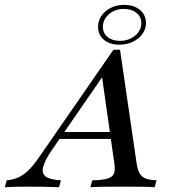

<svg xmlns="http://www.w3.org/2000/svg" viewBox="-83 -785 713 805"><path d="M-62.9 0 -54.8 -29Q-27.4 -31.5 -5.2 -41.5Q16.9 -51.6 37.9 -72.6Q58.9 -93.5 83.1 -129L392.7 -576.6H420.2L490.3 -96.8Q494.4 -72.6 502.8 -57.7Q511.3 -42.7 528.6 -36.3Q546 -29.8 573.4 -29L565.3 0Q545.2 -1.6 512.5 -2Q479.8 -2.4 438.7 -2.4Q389.5 -2.4 352.8 -2Q316.1 -1.6 296 0L304 -29Q345.2 -29.8 366.5 -35.9Q387.9 -41.9 394.4 -56.5Q400.8 -71 396.8 -96.8L343.5 -471.8L365.3 -490.3L135.5 -157.3Q104.8 -112.9 98 -85.1Q91.1 -57.3 109.3 -44.4Q127.4 -31.5 172.6 -29L164.5 0Q132.3 -1.6 99.2 -2Q66.1 -2.4 34.7 -2.4Q10.5 -2.4 -13.3 -2Q-37.1 -1.6 -62.9 0ZM155.6 -202.4 175 -231.5H416.9L421 -202.4ZM416.9 -597.6Q377.4 -597.6 352.8 -618.1Q328.2 -638.7 328.2 -672.6Q328.2 -711.3 360.1 -737.9Q391.9 -764.5 437.9 -764.5Q478.2 -764.5 503.6 -743.5Q529 -722.6 529 -688.7Q529 -663.7 514.1 -642.7Q499.2 -621.8 473.8 -609.7Q448.4 -597.6 416.9 -597.6ZM420.2 -613.7Q445.2 -613.7 465.3 -623.8Q485.5 -633.9 497.6 -650.8Q509.7 -667.7 509.7 -687.9Q509.7 -714.5 489.1 -731Q468.5 -747.6 435.5 -747.6Q400 -747.6 374.2 -725.8Q348.4 -704 348.4 -672.6Q348.4 -646 368.1 -629.8Q387.9 -613.7 420.2 -613.7Z"/></svg>

Font: Playfair 5pt SemiExpanded Light Medium
Style: Italic
Weight: 500
Italic angle: -15.6°
Version: Version 2.001;gftools[0.9.30]